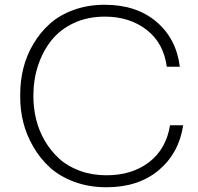

<svg xmlns="http://www.w3.org/2000/svg" viewBox="-20 -769 833 806"><path d="M426.8 17.1Q353 17.1 291.5 -5.9Q230 -28.8 189 -66.4Q147.9 -104 119.4 -153.6Q90.8 -203.1 77.9 -254.9Q64.9 -306.6 64.9 -358.9V-374Q64.9 -429.7 78.1 -482.9Q91.3 -536.1 120.1 -584.7Q148.9 -633.3 189.7 -669.7Q230.5 -706.1 289.8 -727.5Q349.1 -749 419.9 -749Q552.2 -749 636.2 -678Q720.2 -606.9 734.9 -488.8H680.2Q667 -588.4 595.5 -643.8Q523.9 -699.2 419.9 -699.2Q348.1 -699.2 290.3 -672.4Q232.4 -645.5 195.8 -599.4Q159.2 -553.2 139.6 -493.7Q120.1 -434.1 120.1 -366.2Q120.1 -315.4 131.8 -267.6Q143.6 -219.7 168.7 -177Q193.8 -134.3 229.2 -102.3Q264.6 -70.3 315.7 -51.8Q366.7 -33.2 426.8 -33.2Q534.2 -33.2 606 -88.4Q677.7 -143.6 693.8 -243.2H749Q731.4 -126 646.2 -54.4Q561 17.1 426.8 17.1Z"/></svg>

Font: Sora ExtraLight
Style: Regular
Weight: 200
Designer: Jonathan Barnbrook, Julián Moncada
Foundry: Barnbrook Fonts
Version: Version 2.000